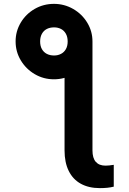

<svg xmlns="http://www.w3.org/2000/svg" viewBox="-20 -759 663 984"><path d="M453.9 -546.1V11.7Q453.9 51.3 471 70.6Q488.1 89.9 520.6 89.9Q538.5 89.9 563 85.7V197.6Q548.1 201.4 530.2 203.3Q512.2 205.1 491.8 205.1Q435 205.1 394.4 182.8Q353.7 160.5 332.3 117.1Q310.8 73.8 310.8 11.7V-473.4ZM256.6 -739.2Q309.6 -739.2 355.2 -713Q400.7 -686.8 427.4 -642.4Q454.1 -598 453.9 -546.1Q453.7 -494 427 -449.5Q400.4 -405 355 -378.8Q309.6 -352.6 256.6 -352.6Q203.2 -352.6 158.4 -378.8Q113.5 -405 86.8 -449.3Q60.1 -493.6 60 -546.1Q59.8 -598.2 86.1 -642.7Q112.5 -687.1 157.6 -713.2Q202.8 -739.2 256.6 -739.2ZM326.8 -547.5Q326.6 -570.3 317.4 -586.4Q308.2 -602.6 292.4 -610.7Q276.5 -618.7 257.3 -618.7Q236.3 -618.7 220.3 -610.7Q204.3 -602.6 195.1 -586.4Q185.9 -570.3 185.7 -547.5Q185.5 -523.8 194.7 -507.4Q203.9 -491.1 220 -482.9Q236.1 -474.6 257.3 -474.6Q276.7 -474.6 292.6 -482.9Q308.6 -491.1 317.8 -507.5Q327 -524 326.8 -547.5Z"/></svg>

Font: Pretendard Variable
Style: Regular
Weight: 400
Designer: Base glyphs from Inter by Rasmus Andersson; Hangul glyphs from Noto Sans CJK(Source Han Sans) by Jang Soo-young and Kang
Foundry: Kil Hyung-jin
Version: Version 1.100;FEAKit 1.0